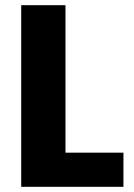

<svg xmlns="http://www.w3.org/2000/svg" viewBox="-20 -722 517 742"><path d="M233 -702V-132H457V0H62V-702Z"/></svg>

Font: SVN-Poppins
Style: Bold
Weight: 700
Designer: Ninad Kale (Devanagari), Jonny Pinhorn (Latin)
Foundry: Indian Type Foundry
Version: Version 3.200;PS 1.000;hotconv 16.6.54;makeotf.lib2.5.65590